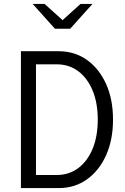

<svg xmlns="http://www.w3.org/2000/svg" viewBox="-20 -962 640 982"><path d="M164 -67H270Q333.3 -67 380.5 -102.5Q427.7 -138 453.9 -201.5Q480 -265 480 -350Q480 -435 453.9 -498.5Q427.7 -562 380.5 -597.5Q333.3 -633 270 -633H164ZM87 0V-700H280Q362.1 -700 424.6 -655.5Q487.2 -611 522.6 -532.5Q558 -454 558 -350Q558 -247 522.6 -168Q487.2 -89 424.6 -44.5Q362.1 0 280 0ZM261 -815 147 -942H208L300 -859L392 -942H453L339 -815Z"/></svg>

Font: Red Hat Mono
Style: Regular
Weight: 300
Monospace: yes
Designer: Pentagram, MCKL
Foundry: Pentagram, MCKL
Version: Version 1.023